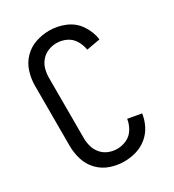

<svg xmlns="http://www.w3.org/2000/svg" viewBox="-182 -845 863 955"><g transform="rotate(-30 250.0 -367.5)"><path d="M250 8Q210 8 171.5 -5Q133 -18 104.5 -47.5Q76 -77 64 -116Q52 -155 52 -195V-540Q52 -580 64 -619Q76 -658 104.5 -687.5Q133 -717 171.5 -730Q210 -743 250 -743Q297 -743 341 -724.5Q385 -706 412 -666Q439 -626 445 -580L367 -566Q363 -594 347.5 -620Q332 -646 305.5 -658.5Q279 -671 250 -671Q225 -671 201.5 -661.5Q178 -652 161.5 -632.5Q145 -613 138.5 -589Q132 -565 132 -540V-195Q132 -170 138.5 -146Q145 -122 161.5 -102.5Q178 -83 201.5 -73.5Q225 -64 250 -64Q279 -64 305.5 -76.5Q332 -89 347.5 -115Q363 -141 367 -169L445 -155Q440 -120 424 -88.5Q408 -57 380.5 -34.5Q353 -12 319 -2Q285 8 250 8Z"/></g></svg>

Font: Iosevka SS08
Style: Regular
Weight: 400
Monospace: yes
Designer: Belleve Invis
Foundry: Belleve Invis
Version: 2.1.0; ttfautohint (v1.8.2)